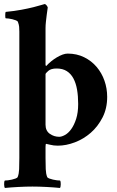

<svg xmlns="http://www.w3.org/2000/svg" viewBox="-29 -715 583 953"><path d="M252 -375Q224 -375 210.5 -363Q197 -351 197 -347V-96Q197 -66 218 -51Q239 -36 265 -36Q277 -36 293.5 -45Q310 -54 324.5 -74Q339 -94 349 -125Q359 -156 359 -199Q359 -238 353.5 -270Q348 -302 335.5 -325.5Q323 -349 302.5 -362Q282 -375 252 -375ZM307 -449Q352 -449 388.5 -431Q425 -413 450.5 -383Q476 -353 489.5 -314.5Q503 -276 503 -234Q503 -177 480 -132Q457 -87 421.5 -56Q386 -25 342.5 -8.5Q299 8 258 8Q237 8 220 3.5Q203 -1 200 -1Q197 -1 197 15V69Q197 101 198 124.5Q199 148 205 163Q207 168 215.5 171Q224 174 234 176.5Q244 179 254 180Q264 181 269 181Q273 186 272.5 200Q272 214 269 218Q240 215 202 213Q164 211 132 211Q100 211 62 213Q24 215 -5 218Q-8 214 -8.5 200Q-9 186 -5 181Q0 181 10 180Q20 179 30 176.5Q40 174 48.5 171Q57 168 59 163Q65 148 66 124.5Q67 101 67 69V-558Q67 -571 66 -582Q65 -593 60 -606Q58 -611 50 -614Q42 -617 32.5 -619.5Q23 -622 14 -623Q5 -624 0 -624Q-2 -624 -2.5 -628.5Q-3 -633 -3 -638.5Q-3 -644 -2.5 -649.5Q-2 -655 0 -656Q42 -660 77 -666.5Q112 -673 137.5 -679.5Q163 -686 177.5 -690.5Q192 -695 193 -695Q198 -694 202.5 -688Q207 -682 208 -678Q205 -660 203 -642Q201 -626 199 -608Q197 -590 197 -575V-394Q197 -392 197.5 -391.5Q198 -391 198 -390Q199 -386 201 -388Q212 -400 225.5 -411Q239 -422 253.5 -430.5Q268 -439 281.5 -444Q295 -449 307 -449Z"/></svg>

Font: Vermiglione
Style: Bold
Weight: 700
Version: Version 1.000